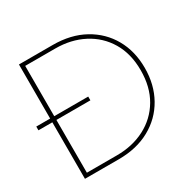

<svg xmlns="http://www.w3.org/2000/svg" viewBox="-154 -859 1023 1018"><g transform="rotate(-30 357.0 -350.0)"><path d="M85 0V-346H0V-369H85V-700H292Q402 -700 483.5 -655Q565 -610 609.5 -531.5Q654 -453 654 -351Q654 -249 609.5 -169.5Q565 -90 483.5 -45Q402 0 292 0ZM110 -23H294Q390 -23 466 -62.5Q542 -102 585.5 -175.5Q629 -249 629 -351Q629 -452 585.5 -525Q542 -598 466 -637.5Q390 -677 294 -677H110V-369H318V-346H110Z"/></g></svg>

Font: MuseoModerno Thin
Style: Regular
Weight: 100
Designer: Pablo Cosgaya, Héctor Gatti, Marcela Romero, and the Authors of The MuseoModerno Project.
Foundry: Omnibus-Type Team
Version: Version 1.003